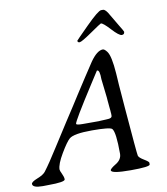

<svg xmlns="http://www.w3.org/2000/svg" viewBox="-128 -977 921 1056"><g transform="rotate(-10 333.0 -448.5)"><path d="M300.8 -298.3H392.1L396 -298.8L428.7 -300.3Q432.6 -300.8 436.5 -300.8Q464.4 -300.8 464.4 -315.9V-327.1L463.9 -330.6L462.9 -345.7Q461.4 -357.4 460.7 -366.9Q460 -376.5 459.2 -384.3Q458.5 -392.1 457.5 -402.1Q456.5 -412.1 456.5 -417L444.3 -523.4Q444.3 -574.2 430.2 -574.2H428.2L384.8 -506.8Q264.6 -319.8 264.6 -305.7Q264.6 -298.3 300.8 -298.3ZM508.8 -897.5H519Q533.7 -897.5 552.7 -861.8Q564 -841.3 588.4 -801.5Q612.8 -761.7 612.8 -758.8Q612.8 -743.2 597.4 -743.2Q582 -743.2 544.2 -784.4Q506.3 -825.7 494.6 -825.7Q491.7 -825.7 432.6 -784.9Q373.5 -744.1 362.1 -744.1Q350.6 -744.1 350.6 -754.4Q350.6 -755.9 421.4 -826.7Q492.2 -897.5 508.8 -897.5ZM131.3 -73.7Q131.3 -67.4 140.6 -48.3Q149.9 -29.3 149.9 -16.1Q149.9 -0.5 55.2 -0.5L24.9 0Q-31.7 0 -31.7 -22Q-31.7 -33.2 2.9 -46.9Q37.6 -60.5 49.3 -76.2Q79.6 -115.7 132.6 -199.7Q185.5 -283.7 213.4 -325.9Q241.2 -368.2 265.6 -406.2Q290 -444.3 300.8 -461.4Q311.5 -478.5 358.2 -550Q404.8 -621.6 409.2 -627.4Q448.2 -683.1 480.5 -683.1Q489.3 -683.1 502.9 -665.5Q522.9 -639.6 529.8 -540L531.7 -511.2Q533.2 -482.9 533.9 -475.3Q534.7 -467.8 538.1 -423.3L543.9 -349.1Q565.4 -85.9 568.4 -74.5Q571.3 -63 597.9 -47.1Q624.5 -31.2 624.5 -24.9V-15.6Q624.5 -2 516.4 -2Q408.2 -2 408.2 -20.5Q408.2 -29.3 441.2 -49.3Q474.1 -69.3 474.1 -102.1Q474.1 -222.2 456.1 -242.7Q445.3 -254.9 343.8 -254.9Q242.2 -254.9 216.8 -232.9Q198.7 -217.3 165 -160.4Q131.3 -103.5 131.3 -73.7Z"/></g></svg>

Font: Averia Serif Libre Light
Style: Italic
Weight: 300
Italic angle: -8.5°
Version: Version 1.002